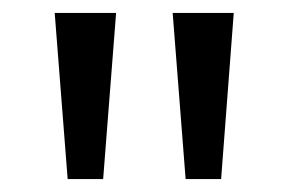

<svg xmlns="http://www.w3.org/2000/svg" viewBox="-20 -734 448 298"><path d="M160.2 -713.9 140.1 -456.1H85L64.9 -713.9ZM342.8 -713.9 323.2 -456.1H268.1L248 -713.9Z"/></svg>

Font: Noto Sans Historic
Style: Regular
Weight: 400
Designer: Monotype Design Team
Foundry: Monotype Imaging Inc.
Version: Version 0.71 uh